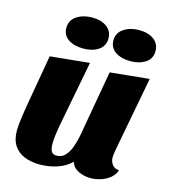

<svg xmlns="http://www.w3.org/2000/svg" viewBox="-114 -840 837 950"><g transform="rotate(15 304.5 -365.0)"><path d="M176 20Q133 20 98.5 6Q64 -8 44.5 -37.5Q25 -67 25 -115Q25 -139 31.5 -184.5Q38 -230 52 -309Q66 -388 87 -510L288 -530Q267 -422 253 -347.5Q239 -273 229.5 -224.5Q220 -176 216 -146Q212 -116 212 -96Q212 -83 214.5 -71Q217 -59 224 -51.5Q231 -44 247 -44Q274 -44 291.5 -64Q309 -84 319 -113.5Q329 -143 334 -169L394 -510L594 -530L522 -149Q521 -141 519 -129Q517 -117 517 -107Q517 -88 528 -72Q539 -56 564 -54Q556 -29 535 -12.5Q514 4 488 12Q462 20 437 20Q404 20 375 6Q346 -8 337 -37Q310 -9 267 5.5Q224 20 176 20ZM237 -590Q190 -590 160 -610Q130 -630 130 -668Q130 -707 162.5 -728.5Q195 -750 241 -750Q287 -750 316 -729Q345 -708 345 -670Q345 -631 314 -610.5Q283 -590 237 -590ZM478 -590Q432 -590 401.5 -610Q371 -630 371 -668Q371 -707 403.5 -728.5Q436 -750 482 -750Q528 -750 557 -729Q586 -708 586 -670Q586 -631 555 -610.5Q524 -590 478 -590Z"/></g></svg>

Font: Sansita Swashed Light ExtraBold
Style: Regular
Weight: 800
Version: Version 1.003